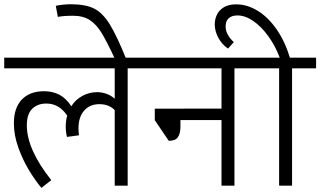

<svg xmlns="http://www.w3.org/2000/svg" viewBox="-26 -883 1523 913"><path d="M691.9 -558.1H581.1V0H519.5V-359.4Q492.2 -387.7 446.3 -387.7Q401.4 -387.7 374.3 -357.2Q347.2 -326.7 347.2 -272Q347.2 -258.3 349.6 -239.7L292.5 -231.9Q286.6 -254.9 286.6 -280.3Q286.6 -308.6 293.5 -333.5Q274.4 -361.3 250.2 -376Q226.1 -390.6 194.3 -390.6Q152.8 -390.6 127.2 -365.7Q101.6 -340.8 101.6 -286.6Q101.6 -172.9 217.8 -26.4L170.9 10.3Q142.1 -23.9 112.5 -72.5Q83 -121.1 61.5 -180.2Q40 -239.3 40 -296.9Q40 -370.1 77.9 -409.7Q115.7 -449.2 183.1 -449.2Q224.6 -449.2 256.6 -432.4Q288.6 -415.5 313 -377.9Q334 -410.2 366.7 -427.5Q399.4 -444.8 436 -444.8Q458 -444.8 480.5 -436.8Q502.9 -428.7 519.5 -413.6V-558.1H-5.9V-608.9H691.9Z M522.9 -597.7Q482.9 -684.1 457.5 -725.8Q432.1 -767.6 400.6 -787.8Q369.1 -808.1 320.3 -808.1Q277.3 -808.1 249 -802.7L239.3 -855.5Q276.4 -862.8 310.5 -862.8Q380.4 -862.8 421.1 -842.5Q461.9 -822.3 495.8 -767.6Q529.8 -712.9 576.7 -596.2L532.2 -577.6Z M1199.7 -558.1H1088.9V0H1027.3V-312H832V-280.8Q832 -248.5 820.3 -231Q808.6 -213.4 776.4 -213.4L710 -311.5V-366.2L1027.3 -366.7V-558.1H679.7V-608.9H1199.7Z M1477.1 -558.1H1362.8V0H1301.3V-558.1H1187.5V-608.9H1304.2Q1282.7 -665.5 1249.5 -711.4Q1216.3 -757.3 1178 -783.4Q1139.6 -809.6 1103 -809.6Q1075.7 -809.6 1061 -795.7Q1046.4 -781.7 1046.9 -756.8Q1046.9 -736.8 1057.4 -717.8Q1067.9 -698.7 1085.9 -682.6L1058.1 -651.9Q1028.8 -672.4 1012.2 -703.4Q995.6 -734.4 995.1 -766.1Q995.1 -790.5 1005.1 -812.3Q1015.1 -834 1037.8 -848.1Q1060.5 -862.3 1096.7 -862.3Q1149.4 -862.3 1199 -832Q1248.5 -801.8 1288.6 -744.6Q1328.6 -687.5 1352.5 -608.9H1477.1Z"/></svg>

Font: Varta
Style: Light
Weight: 300
Designer: Joana Correia, Viktoriya Grabowska, Eben Sorkin
Foundry: Sorkin Type
Version: Version 1.002; ttfautohint (v1.3) -l 8 -r 24 -G 200 -x 12 -H